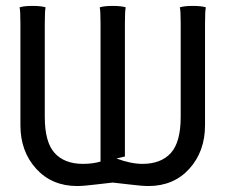

<svg xmlns="http://www.w3.org/2000/svg" viewBox="-20 -622 760 647"><path d="M48.8 -200.2V-542Q48.8 -588.4 45.9 -597.2Q60.5 -602.1 89.8 -602.1Q119.1 -602.1 133.8 -597.2Q130.9 -588.4 130.9 -542V-228Q130.9 -143.1 164.1 -106.4Q197.3 -69.8 259.8 -69.8Q292.5 -69.8 318.8 -77.6V-542Q318.8 -588.4 315.9 -597.2Q330.6 -602.1 359.9 -602.1Q389.2 -602.1 403.8 -597.2Q400.9 -588.4 400.9 -542V-94.7L372.6 -87.9Q420.9 -69.8 460 -69.8Q522.5 -69.8 555.7 -106.4Q588.9 -143.1 588.9 -228V-542Q588.9 -588.4 585.9 -597.2Q600.6 -602.1 629.9 -602.1Q659.2 -602.1 673.8 -597.2Q670.9 -588.4 670.9 -542V-200.2Q670.9 -111.8 618.2 -53.5Q565.4 4.9 480 4.9Q458.5 4.9 415 -0.5Q371.6 -5.9 359.9 -6.8Q348.1 -5.9 304.9 -0.5Q261.7 4.9 240.2 4.9Q154.8 4.9 101.8 -53.5Q48.8 -111.8 48.8 -200.2Z"/></svg>

Font: Nikodecs
Style: Medium
Weight: 500
Version: Version 0.29